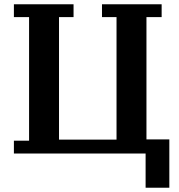

<svg xmlns="http://www.w3.org/2000/svg" viewBox="-20 -718 837 898"><path d="M661 0H45V-60H116V-638H45V-698H324V-638H256V-65H525V-638H457V-698H736V-638H665V-66H772V160H661Z"/></svg>

Font: IBM Plex Serif SemiBold
Style: Regular
Weight: 600
Designer: Mike Abbink, Paul van der Laan, Pieter van Rosmalen
Foundry: Bold Monday
Version: Version 2.5